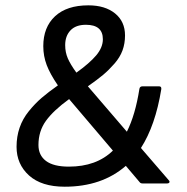

<svg xmlns="http://www.w3.org/2000/svg" viewBox="-20 -687 699 719"><path d="M222.2 12.2Q135.3 12.2 88.6 -30Q42 -72.3 42 -137.2Q42 -175.8 53.5 -209Q64.9 -242.2 87.9 -270.5Q110.8 -298.8 135.7 -320.3Q160.6 -341.8 196.8 -367.2Q168 -409.2 155 -443.1Q142.1 -477.1 142.1 -514.2Q142.1 -585 186 -626Q230 -667 311 -667Q373.5 -667 410.9 -636.7Q448.2 -606.4 448.2 -554.2Q448.2 -523.9 438.7 -498Q429.2 -472.2 408.4 -448.5Q387.7 -424.8 366.2 -406.7Q344.7 -388.7 309.1 -363.8L455.1 -193.8Q486.8 -256.8 502 -354Q503.4 -363.8 514.2 -363.8H575.2Q585.4 -363.8 584 -353Q562 -217.3 507.8 -132.8L611.8 -12.2Q616.2 -7.8 614.3 -3.9Q612.3 0 605 0H514.2Q506.3 0 502.9 -4.9L451.2 -65.9Q361.3 12.2 222.2 12.2ZM266.1 -415Q315.4 -450.2 340.3 -479.7Q365.2 -509.3 365.2 -540Q365.2 -594.2 301.8 -594.2Q263.7 -594.2 243.9 -573.2Q224.1 -552.2 224.1 -518.1Q224.1 -491.2 233.9 -468.5Q243.7 -445.8 266.1 -415ZM237.8 -63Q341.3 -63 402.8 -123L238.8 -315.9Q180.2 -273.4 152.1 -234.6Q124 -195.8 124 -144Q124 -105.5 152.3 -84.2Q180.7 -63 237.8 -63Z"/></svg>

Font: Sofia Sans
Style: Italic
Weight: 400
Italic angle: -9°
Designer: Botio Nikoltchev, Ani Petrova
Foundry: lettersoup
Version: Version 4.100